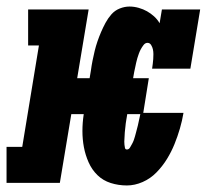

<svg xmlns="http://www.w3.org/2000/svg" viewBox="-41 -559 661 587"><path d="M347 8Q321 8 297.5 0.5Q274 -7 257 -23.5Q240 -40 230 -62.5Q220 -85 215.5 -109Q211 -133 211 -158.5Q211 -184 215 -210H177L142 0H-21V-110H27L78 -420H45V-530H230L195 -320H233L237 -344Q239 -359 242 -374Q245 -389 248.5 -403.5Q252 -418 257 -432.5Q262 -447 268 -461Q274 -475 281.5 -489Q289 -503 299.5 -515Q310 -527 325 -533Q340 -539 355 -539Q369 -539 383 -535Q397 -531 408.5 -524.5Q420 -518 430 -509Q440 -500 447 -488L454 -530H571L541 -349H424Q425 -356 426 -363.5Q427 -371 427.5 -378.5Q428 -386 428 -393.5Q428 -401 426.5 -408Q425 -415 421 -421.5Q417 -428 410 -428Q403 -428 398 -421.5Q393 -415 389.5 -408.5Q386 -402 383.5 -395Q381 -388 379 -381.5Q377 -375 375.5 -368Q374 -361 372.5 -354Q371 -347 369.5 -340Q368 -333 367 -326L366 -320H414L397 -214H520Q516 -190 509 -166Q502 -142 492.5 -118.5Q483 -95 469.5 -73Q456 -51 437.5 -32Q419 -13 395 -2.5Q371 8 347 8ZM347 -102Q353 -102 356.5 -108Q360 -114 363 -119.5Q366 -125 368 -130.5Q370 -136 371.5 -141.5Q373 -147 374.5 -152.5Q376 -158 377.5 -164Q379 -170 380.5 -175.5Q382 -181 383 -187Q384 -193 385.5 -198.5Q387 -204 388 -210H348Q347 -205 346.5 -200.5Q346 -196 345 -191.5Q344 -187 343.5 -182Q343 -177 342.5 -172.5Q342 -168 341.5 -163.5Q341 -159 340.5 -154Q340 -149 340 -144.5Q340 -140 339.5 -135.5Q339 -131 339 -126Q339 -121 339.5 -116.5Q340 -112 341 -107Q342 -102 347 -102Z"/></svg>

Font: Iosevka Curly Slab XBdExObl
Style: Regular
Weight: 800
Width: 7
Italic angle: -9°
Monospace: yes
Designer: Belleve Invis
Foundry: Belleve Invis
Version: Version 11.1.0; ttfautohint (v1.8.3)